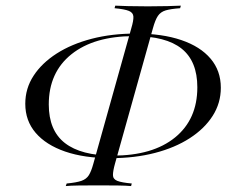

<svg xmlns="http://www.w3.org/2000/svg" viewBox="-20 -618 809 666"><path d="M364.5 -69.4Q272.6 -69.4 206 -92.3Q139.5 -115.3 103.6 -157.3Q67.7 -199.2 67.7 -258.1Q67.7 -311.3 96.4 -355.2Q125 -399.2 176.6 -432.3Q228.2 -465.3 298 -483.5Q367.7 -501.6 450.8 -501.6Q542.7 -501.6 608.9 -479Q675 -456.5 710.5 -414.5Q746 -372.6 746 -313.7Q746 -260.5 717.7 -216.1Q689.5 -171.8 638.3 -138.7Q587.1 -105.6 517.3 -87.5Q447.6 -69.4 364.5 -69.4ZM371.8 -78.2Q509.7 -78.2 587.1 -141.1Q664.5 -204 664.5 -315.3Q664.5 -405.6 610.1 -449.2Q555.6 -492.7 444.4 -492.7Q306.5 -492.7 227.8 -429.8Q149.2 -366.9 149.2 -255.6Q149.2 -165.3 205.2 -121.8Q261.3 -78.2 371.8 -78.2ZM208.1 27.4 211.3 18.5Q245.2 15.3 262.5 9.3Q279.8 3.2 288.3 -10.5Q296.8 -24.2 304 -50.8L435.5 -520.2Q443.5 -546.8 442.7 -560.5Q441.9 -574.2 427 -580.2Q412.1 -586.3 377.4 -589.5L379.8 -598.4Q396 -597.6 424.6 -596.8Q453.2 -596 492.7 -596Q531.5 -596 560.5 -596.8Q589.5 -597.6 607.3 -598.4L604.8 -589.5Q571.8 -587.1 554.4 -581.9Q537.1 -576.6 527.8 -562.9Q518.5 -549.2 510.5 -520.2L379 -50.8Q371.8 -25 371.8 -10.9Q371.8 3.2 386.7 9.3Q401.6 15.3 437.1 18.5L434.7 27.4Q417.7 25.8 388.7 25.4Q359.7 25 321.8 25Q283.1 25 253.6 25.4Q224.2 25.8 208.1 27.4Z"/></svg>

Font: Playfair 144pt Light
Style: Italic
Weight: 300
Italic angle: -15.6°
Designer: Claus Eggers Sørensen
Foundry: Claus Eggers Sørensen
Version: Version 2.001;gftools[0.9.30]